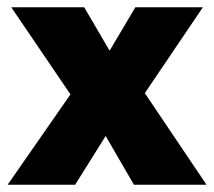

<svg xmlns="http://www.w3.org/2000/svg" viewBox="-20 -509 590 529"><path d="M349 0 244 -181 204 -205 11 -489H212L315 -313L353 -291L549 0ZM1 0 202 -289 301 -182 187 0ZM347 -205 248 -312 353 -489H539Z"/></svg>

Font: Outfit ExtraBold
Style: Regular
Weight: 800
Designer: Rodrigo Fuenzalida
Foundry: fragTYPE
Version: Version 1.100;gftools[0.9.27]